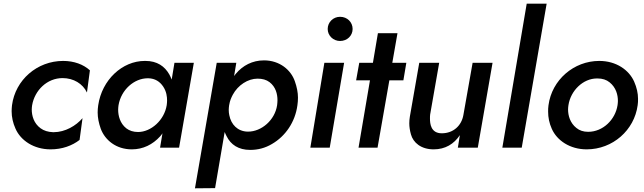

<svg xmlns="http://www.w3.org/2000/svg" viewBox="-20 -800 3487 1040"><path d="M154 -230C168 -311 235 -377 319 -377C378 -377 428 -347 451 -299L467 -419C432 -451 381 -470 322 -470C181 -470 63 -367 45 -230C44 -219 43 -208 43 -198C43 -166 50 -134 64 -103C92 -39 163 9 254 9C317 9 371 -11 411 -42L427 -160C392 -119 333 -84 271 -84C270 -84 268 -84 267 -84C240 -85 218 -92 200 -105C163 -132 152 -173 152 -207C152 -215 153 -222 154 -230Z M925 -460 910 -369C906 -379 902 -388 897 -397C872 -441 831 -470 768 -470C767 -470 765 -470 764 -470C642 -470 532 -367 512 -230C510 -217 509 -203 509 -191C509 -162 515 -133 526 -102C549 -41 609 9 694 9C755 9 807 -17 847 -61C852 -66 856 -72 860 -78L847 0H950L1030 -460ZM622 -230C636 -314 707 -376 780 -376C781 -376 783 -376 784 -376C820 -375 846 -358 864 -331C882 -304 885 -276 885 -255C885 -247 884 -239 883 -230C870 -149 798 -85 728 -85C702 -85 681 -92 664 -105C630 -132 620 -173 620 -206C620 -214 621 -222 622 -230Z M1145 219 1197 -85C1200 -78 1203 -70 1207 -63C1230 -16 1272 12 1335 12C1377 12 1416 2 1453 -20C1526 -62 1579 -139 1591 -230C1593 -244 1594 -257 1594 -271C1594 -299 1588 -329 1577 -360C1556 -421 1495 -473 1410 -473C1347 -473 1295 -445 1258 -401C1255 -397 1251 -393 1248 -388L1260 -460H1154L1036 220ZM1481 -230C1469 -149 1396 -87 1324 -87C1323 -87 1321 -87 1320 -87C1267 -89 1232 -125 1222 -176C1220 -185 1219 -195 1219 -205C1219 -213 1220 -221 1221 -229L1222 -234C1225 -253 1232 -270 1241 -287C1269 -339 1323 -374 1375 -374C1401 -374 1423 -368 1440 -355C1474 -329 1483 -290 1483 -257C1483 -249 1482 -239 1481 -230Z M1755 -643C1755 -607 1785 -578 1822 -578C1861 -578 1890 -607 1890 -643C1890 -680 1861 -709 1822 -709C1785 -709 1755 -680 1755 -643ZM1737 -460 1661 0H1766L1844 -460Z M1926 -460 1909 -365H1984L1922 0H2025L2089 -365H2165L2181 -460H2105L2133 -620H2027L2000 -460Z M2310 -180 2359 -460H2251L2200 -168C2198 -156 2197 -143 2197 -132C2197 -113 2200 -93 2206 -72C2218 -28 2260 9 2329 9C2392 9 2439 -20 2471 -68L2460 0H2568L2648 -460H2540L2490 -177C2480 -119 2435 -78 2373 -78C2313 -78 2309 -131 2309 -158C2309 -165 2309 -173 2310 -180Z M2833 -780 2701 0H2806L2941 -780Z M2951 -230C2949 -218 2949 -206 2949 -195C2949 -164 2955 -133 2969 -102C2997 -39 3067 9 3158 9C3299 9 3416 -95 3434 -230C3436 -242 3436 -253 3436 -265C3436 -295 3429 -326 3415 -358C3387 -421 3318 -470 3226 -470C3088 -470 2969 -367 2951 -230ZM3059 -230C3071 -310 3139 -375 3213 -375C3215 -375 3216 -375 3217 -375C3243 -375 3265 -368 3282 -354C3317 -326 3327 -286 3327 -253C3327 -246 3326 -238 3325 -230C3313 -152 3246 -86 3166 -86C3140 -86 3119 -93 3102 -107C3068 -134 3057 -174 3057 -207C3057 -215 3058 -222 3059 -230Z"/></svg>

Font: Jost Medium
Style: Italic
Weight: 500
Italic angle: -5°
Version: Version 3.710